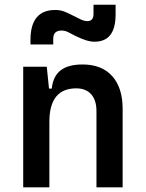

<svg xmlns="http://www.w3.org/2000/svg" viewBox="-20 -804 626 824"><path d="M394 0V-327.1Q394 -374 371.3 -399.4Q348.6 -424.8 307.1 -424.8Q191.9 -424.8 191.9 -281.2L161.6 -423.8H202.1Q207.5 -476.1 239.7 -501.7Q272 -527.3 334.5 -527.3Q416.5 -527.3 461.4 -477.5Q506.3 -427.7 506.3 -336.9V0ZM79.6 0V-517.6H180.7L191.9 -408.2V0ZM110.8 -613.3V-632.8Q110.8 -761.2 217.3 -761.2Q237.8 -761.2 254.6 -754.9Q271.5 -748.5 291 -738.3Q312.5 -727.1 327.4 -720.2Q342.3 -713.4 355 -713.4Q381.3 -713.4 381.3 -744.1V-783.7H476.1V-742.2Q476.1 -683.6 453.6 -654.3Q431.2 -625 385.3 -625Q368.7 -625 348.6 -631.3Q328.6 -637.7 304.7 -649.4Q288.6 -657.7 273.9 -665.3Q259.3 -672.9 244.6 -672.9Q226.6 -672.9 217.5 -664.3Q208.5 -655.8 208.5 -636.7V-613.3Z"/></svg>

Font: Cascadia Mono Medium
Style: Regular
Weight: 500
Monospace: yes
Designer: Aaron Bell
Foundry: Saja Typeworks
Version: Version 2407.024